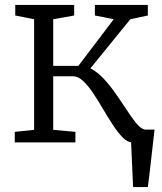

<svg xmlns="http://www.w3.org/2000/svg" viewBox="-20 -574 653 774"><path d="M516.5 180Q515.5 157.5 514.5 135Q513.5 112.5 512.5 90Q511.5 67.5 510.5 45Q509.5 22.5 508.5 0L458.5 -51.5H603Q600.5 -28.5 597.8 -5.5Q595 17.5 592.5 40.8Q590 64 587.2 87.2Q584.5 110.5 581.8 133.8Q579 157 576 180ZM39.5 0V-42.5L117.5 -50.5V-496.5L41.5 -511.5V-554H279V-511.5L194.5 -496.5V-308.5H296L438.5 -496.5L362.5 -511.5V-554H576V-511.5L505.5 -496.5L344.5 -298.5Q372 -284.5 397.5 -257.2Q423 -230 446.2 -196.8Q469.5 -163.5 490 -132Q510.5 -100.5 528.2 -78.5Q546 -56.5 561 -52.5L597 -42.5V0H513Q494.5 0 475.2 -19.2Q456 -38.5 436 -69Q416 -99.5 396 -133.5Q376 -167.5 355.8 -198Q335.5 -228.5 315.2 -247.5Q295 -266.5 274.5 -266.5H194.5V-50.5L284 -42.5V0Z"/></svg>

Font: Merriweather 20pt Light
Style: Regular
Weight: 300
Version: Version 2.100